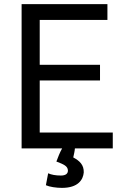

<svg xmlns="http://www.w3.org/2000/svg" viewBox="-20 -717 601 933"><path d="M336 48C368 65 388 85 387 121C384 156 360 196 281 196C253 196 220 191 203 183L214 125C229 132 250 136 276 136C299 136 311 127 310 110C308 90 291 82 254 68C261 49 271 23 282 4H85V-697H502V-620H173V-402H466V-326H173V-73H528V4H344C343 18 339 34 336 48Z"/></svg>

Font: Repo Regular
Style: Regular
Weight: 400
Designer: Stefan Peev
Foundry: Context Ltd
Version: Version 1.502